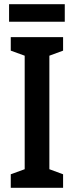

<svg xmlns="http://www.w3.org/2000/svg" viewBox="-20 -890 350 910"><path d="M279 0H31V-64L97 -88V-626L31 -650V-714H279V-650L214 -626V-88L279 -64ZM287 -870V-787H23V-870Z"/></svg>

Font: Noto Sans Ethiopic ExtraCondensed SemiBold
Style: Regular
Weight: 600
Width: 2
Designer: Monotype Design Team
Foundry: Monotype Imaging Inc.
Version: Version 2.102; ttfautohint (v1.8.4.7-5d5b)